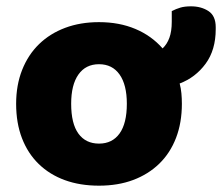

<svg xmlns="http://www.w3.org/2000/svg" viewBox="-20 -571 702 607"><path d="M555 -243Q555 -183 536.5 -135Q518 -87 483.5 -53.5Q449 -20 401 -2Q353 16 293 16Q233 16 185 -1.5Q137 -19 102.5 -52.5Q68 -86 49.5 -134Q31 -182 31 -243Q31 -302 50 -350Q69 -398 103.5 -431.5Q138 -465 186 -483Q234 -501 293 -501Q357 -501 408 -479.5Q459 -458 494 -418Q508 -431 515.5 -451.5Q523 -472 523 -502V-536Q537 -543 550.5 -547Q564 -551 584 -551Q616 -551 639 -536Q662 -521 662 -485V-479Q662 -413 630 -369.5Q598 -326 548 -307Q552 -292 553.5 -276Q555 -260 555 -243ZM293 -368Q251 -368 228 -335.5Q205 -303 205 -243Q205 -180 228 -148.5Q251 -117 293 -117Q335 -117 358 -149Q381 -181 381 -243Q381 -303 358 -335.5Q335 -368 293 -368Z"/></svg>

Font: Baloo 2 ExtraBold
Style: Regular
Weight: 800
Designer: Sarang Kulkarni and Ek Type
Foundry: Ek Type
Version: Version 1.640;hotconv 1.0.111;makeotfexe 2.5.65597; ttfautoh